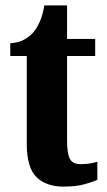

<svg xmlns="http://www.w3.org/2000/svg" viewBox="-20 -680 395 710"><path d="M214 10Q151 10 115 -25Q79 -60 79 -148V-473H18V-520Q51 -522 73 -535.5Q95 -549 107 -565Q118 -579 128 -602Q138 -625 144 -660H228V-536H332V-473H228V-159Q228 -114 238 -93.5Q248 -73 278 -73Q313 -73 340 -82V-15Q325 -8 293.5 1Q262 10 214 10Z"/></svg>

Font: Noto Serif ExtraCondensed ExtraBold
Style: Regular
Weight: 800
Width: 2
Designer: Monotype Design Team
Foundry: Monotype Imaging Inc.
Version: Version 2.013; ttfautohint (v1.8.4.7-5d5b)